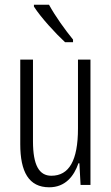

<svg xmlns="http://www.w3.org/2000/svg" viewBox="-20 -785 472 815"><path d="M188 -765H124V-757C154 -710 217 -642 256 -606H290V-617C256 -659 216 -714 188 -765ZM364 -532H311V-240C311 -103 273 -39 198 -39C146 -39 120 -84 120 -185V-532H66V-173C66 -56 102 10 189 10C257 10 294 -37 313 -92H317L322 0H364Z"/></svg>

Font: Noto Sans Gujarati UI ExtraCondensed Light
Style: Regular
Weight: 300
Width: 2
Designer: Jelle Bosma - Monotype Design Team, Universal Thirst
Foundry: Monotype Imaging Inc.
Version: Version 2.106